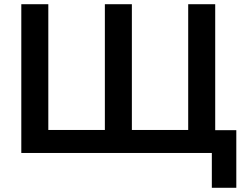

<svg xmlns="http://www.w3.org/2000/svg" viewBox="-20 -725 1166 910"><path d="M984 165V0H81V-705H209V-109H477V-705H605V-109H872V-705H1000V-108H1100V165Z"/></svg>

Font: Nunito Sans 11pt
Style: Bold
Weight: 700
Version: Version 3.101;gftools[0.9.27]